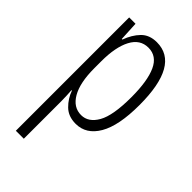

<svg xmlns="http://www.w3.org/2000/svg" viewBox="-238 -613 920 920"><g transform="rotate(45 221.5 -153.0)"><path d="M246 -542Q400 -542 400 -270Q400 -130 359 -60Q318 10 247 10Q197 10 166.5 -20Q136 -50 122 -90H119Q120 -75 121 -56.5Q122 -38 122 -19V236H68V-532H111L116 -434H120Q137 -481 166.5 -511.5Q196 -542 246 -542ZM236 -495Q180 -495 151 -440Q122 -385 122 -289V-242Q122 -144 152.5 -91Q183 -38 236 -38Q285 -38 315.5 -91.5Q346 -145 346 -269Q346 -379 319.5 -437Q293 -495 236 -495Z"/></g></svg>

Font: Noto Sans Telugu ExtraCondensed Light
Style: Regular
Weight: 300
Width: 2
Designer: Jelle Bosma - Monotype Design Team
Foundry: Monotype Imaging Inc.
Version: Version 2.005; ttfautohint (v1.8.4.7-5d5b)